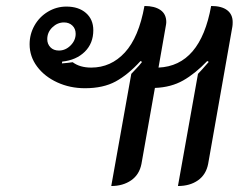

<svg xmlns="http://www.w3.org/2000/svg" viewBox="-20 -613 809 642"><path d="M202 -591Q243 -591 267.5 -569.5Q292 -548 292 -512Q292 -468 263.5 -440Q235 -412 188 -407L187 -401Q211 -403 223 -405Q247 -387 285 -387Q351 -387 397.5 -437.5Q444 -488 463 -593Q497 -593 516.5 -579.5Q536 -566 536 -539Q536 -534 534 -524L510 -387Q650 -393 686 -593Q721 -593 739.5 -579Q758 -565 758 -539Q758 -529 757 -524L676 -65Q669 -29 642 -10Q615 9 575 9L642 -366Q652 -376 678 -406L673 -409Q633 -367 592.5 -344Q552 -321 498 -319L453 -65Q446 -29 418.5 -10Q391 9 352 9L419 -366Q426 -374 435.5 -383.5Q445 -393 455 -406L450 -409Q408 -363 366.5 -340.5Q325 -318 264 -318Q214 -318 171.5 -337.5Q129 -357 104 -390.5Q79 -424 79 -465Q79 -499 95.5 -528Q112 -557 140.5 -574Q169 -591 202 -591ZM177 -444Q199 -444 216 -461Q233 -478 233 -500Q233 -517 222 -527.5Q211 -538 194 -538Q172 -538 155 -521.5Q138 -505 138 -482Q138 -466 148.5 -455Q159 -444 177 -444Z"/></svg>

Font: K2D
Style: Italic
Weight: 400
Italic angle: -10°
Designer: Katatrad Aksorn Co.,Ltd.
Foundry: Cadson Demak Co.,Ltd.
Version: Version 1.000; ttfautohint (v1.6)